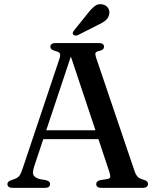

<svg xmlns="http://www.w3.org/2000/svg" viewBox="-20 -908 755 928"><path d="M173.7 -278.5H472.6L475.8 -235.5H168.8ZM222.1 -18.4Q222.1 -10.1 216.1 -5.1Q210 0 196.7 0H41.5Q28.4 0 22.1 -4.9Q15.8 -9.8 15.8 -18.1Q15.8 -24.3 19.7 -28.6Q23.6 -32.9 34.4 -37.4L53.6 -43.9Q68 -50 75.1 -60.6Q82.3 -71.1 91.2 -98.6L266.9 -622.8Q272.9 -640.9 269.6 -648.7Q266.4 -656.6 248.7 -661.2Q234.7 -664.9 229.1 -669.8Q223.5 -674.8 223.5 -682.2Q223.5 -690.7 229.9 -695.3Q236.4 -700 249.4 -700H457.2Q470.5 -700 476.7 -695.3Q482.8 -690.7 482.8 -682.5Q482.8 -674.7 477.5 -669.7Q472.1 -664.7 458.8 -661.6Q444.5 -658.3 441.8 -652.1Q439.1 -645.9 443.7 -631.7L628.9 -85.2Q635.5 -64.3 644.9 -54.3Q654.3 -44.2 672.2 -39.9Q686.1 -35.7 690.8 -31Q695.4 -26.2 695.4 -18.4Q695.4 -10.1 689 -5.1Q682.5 0 669.5 0H470.6Q457.7 0 451.3 -5.1Q445 -10.1 445 -18.4Q445 -25.5 449.7 -30.1Q454.4 -34.7 464.7 -37.4L499.9 -42.8Q512.9 -45.8 513.1 -54.1Q513.4 -62.4 507.3 -80.9L316.2 -653.6L330.9 -660.3L145.4 -104.1Q139.5 -85.8 139.4 -74.3Q139.3 -62.7 146.6 -55.6Q153.8 -48.4 169.1 -43.1L202.6 -37Q212.6 -34 217.4 -29.9Q222.1 -25.8 222.1 -18.4ZM404 -843Q421.8 -866.3 438.5 -878.9Q455.2 -891.5 476.3 -886.6Q494.7 -882.4 503.1 -867.9Q511.5 -853.3 507.6 -838.4Q503.6 -820.1 489.4 -808.6Q475.1 -797.1 452.2 -786.9L355.9 -737.9Q350.5 -735.6 344.2 -736Q337.9 -736.4 334.1 -740.4Q330 -745.1 332 -750.4Q333.9 -755.6 337.5 -760.6Z"/></svg>

Font: Fraunces
Style: Regular
Weight: 900
Version: Version 1.000;[b76b70a41]